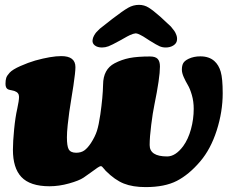

<svg xmlns="http://www.w3.org/2000/svg" viewBox="-20 -742 938 783"><path d="M469.2 -576.7Q435.5 -558.1 422.4 -553.2Q409.2 -548.3 396 -548.3Q377.9 -548.3 366.9 -556.6Q356 -564.9 357.4 -578.1Q358.4 -587.9 363.5 -596.9Q368.7 -606 373.3 -611.1Q377.9 -616.2 387.2 -625L437.5 -664.6Q481.4 -698.2 502.4 -710.2Q523.4 -722.2 546.9 -722.2Q568.4 -722.2 586.4 -710.9Q604.5 -699.7 633.8 -673.8L676.8 -633.8Q686.5 -622.1 690.9 -616Q695.3 -609.9 699.2 -599.4Q703.1 -588.9 701.7 -578.1Q700.2 -564.9 687 -556.6Q673.8 -548.3 655.8 -548.3Q642.6 -548.3 631.1 -553.2Q619.6 -558.1 589.8 -576.7Q585.9 -579.1 576.7 -585.2Q567.4 -591.3 564 -593.3Q560.5 -595.2 554.2 -598.6Q547.9 -602.1 543.2 -603.8Q538.6 -605.5 533.2 -606Q527.8 -605.5 522.5 -603.8Q517.1 -602.1 510 -598.9Q502.9 -595.7 498.8 -593.3Q494.6 -590.8 484.4 -585.2Q474.1 -579.6 469.2 -576.7ZM182.1 17.6Q102.5 17.6 66.9 -20.5Q32.7 -57.1 32.7 -131.3Q32.7 -164.1 37.6 -214.4Q42.5 -264.6 50.3 -298.3Q57.6 -331.5 57.6 -347.2Q57.6 -364.3 39.6 -370.6Q38.6 -371.1 36.9 -371.6Q35.2 -372.1 34.2 -372.1Q32.7 -372.6 29.5 -373.3Q26.4 -374 24.2 -374.5Q22 -375 21 -375Q20 -375.5 17.1 -376.2Q14.2 -377 13.2 -377.4Q2.4 -382.3 2.4 -399.9Q2.4 -415 5.4 -424.3Q8.3 -433.6 19.5 -445.8Q31.2 -458.5 63.2 -472.7Q95.2 -486.8 123.5 -495.1Q189 -513.2 230 -513.2Q287.6 -513.2 287.6 -468.3Q287.6 -447.8 279.3 -392.1Q277.8 -381.8 271.7 -344.5Q265.6 -307.1 262.5 -285.2Q259.3 -263.2 256.1 -232.7Q252.9 -202.1 252.9 -182.1Q252.9 -147 259.8 -133.8Q267.6 -119.1 290.5 -119.1Q310.5 -119.1 323.7 -128.4Q336.9 -137.7 350.6 -158.2Q367.7 -184.6 375.2 -208Q382.8 -231.4 389.2 -275.4Q399.4 -346.7 400.4 -397Q400.9 -459.5 447.3 -483.9Q476.1 -499 508.3 -505.4Q540.5 -511.7 591.8 -511.7Q613.3 -511.7 622.8 -502Q632.3 -492.2 632.3 -470.7Q632.3 -425.3 609.4 -313.5Q603 -283.2 596.7 -232.9Q590.3 -182.6 590.3 -150.4Q590.3 -104 661.6 -104Q695.8 -104 727.1 -146Q747.6 -174.3 758.8 -215.1Q770 -255.9 770 -298.3Q770 -328.1 762.5 -354.2Q754.9 -380.4 745.8 -395.5Q736.8 -410.6 729.2 -427.7Q721.7 -444.8 721.7 -458Q721.7 -474.1 727.1 -484.1Q732.4 -494.1 749.5 -502.4Q770.5 -512.2 796.9 -512.2Q832.5 -512.2 854 -493.2Q872.1 -477.1 880.1 -449.5Q888.2 -421.9 888.2 -361.8Q888.2 -286.6 863.8 -210.2Q839.4 -133.8 795.9 -83Q750.5 -29.8 701.2 -4.4Q651.9 21 573.7 21Q521.5 21 485.1 6.6Q448.7 -7.8 411.1 -45.4Q407.7 -48.8 403.6 -54.2Q399.4 -59.6 396.7 -62Q394 -64.5 391.1 -64.5Q387.2 -64.5 377.4 -57.9Q367.7 -51.3 350.1 -38.3Q332.5 -25.4 320.8 -17.6Q302.7 -5.4 261.7 6.1Q220.7 17.6 182.1 17.6Z"/></svg>

Font: Cooper* Black
Style: Italic
Weight: 900
Italic angle: -7°
Designer: Owen Earl
Foundry: indestructible type*
Version: Version 0.001